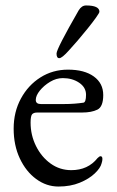

<svg xmlns="http://www.w3.org/2000/svg" viewBox="-20 -669 428 703"><path d="M344 -626Q344 -622 331.5 -604.5Q319 -587 300.5 -564Q282 -541 263.5 -519.5Q245 -498 232 -484Q207 -456 197 -456Q187 -456 187 -473Q187 -490 268 -631Q279 -649 295 -649Q344 -649 344 -626ZM229 -414Q289 -414 323.5 -389Q358 -364 358 -321Q358 -278 336.5 -267.5Q315 -257 281 -257H117Q103 -257 97.5 -250.5Q92 -244 92 -220Q92 -174 112 -134Q132 -94 165.5 -70Q199 -46 241 -46Q302 -46 337 -90Q344 -97 348 -97Q355 -97 355 -87Q355 -80 352 -71Q348 -54 327 -34Q306 -14 272 0Q238 14 194 14Q150 14 112.5 -13.5Q75 -41 52.5 -89Q30 -137 30 -198Q30 -259 56.5 -308Q83 -357 128 -385.5Q173 -414 229 -414ZM295 -322Q295 -349 270 -366Q245 -383 210 -383Q186 -383 163.5 -369.5Q141 -356 126 -337.5Q111 -319 111 -303Q111 -288 130 -288H212Q235 -288 253.5 -289.5Q272 -291 285 -293Q295 -294 295 -322Z"/></svg>

Font: Benne
Style: Regular
Weight: 400
Designer: John-Daniel Harrington
Version: Version 1.001